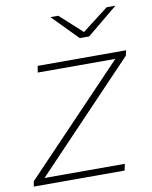

<svg xmlns="http://www.w3.org/2000/svg" viewBox="-89 -781 667 843"><g transform="rotate(-10 244.5 -360.0)"><path d="M-7 0 -3 -23 443 -490H97L102 -519H496L491 -496L46 -29H404L398 0ZM305 -607 194 -720H229L328 -630L445 -720H484L347 -607Z"/></g></svg>

Font: Montserrat Thin ExtraLight
Style: Italic
Weight: 250
Italic angle: -11.3°
Version: Version 9.000